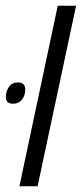

<svg xmlns="http://www.w3.org/2000/svg" viewBox="-57 -650 294 670"><path d="M10.7 0 144.5 -629.9H208.5L74.2 0ZM-11.2 -288.1Q-36.6 -288.1 -36.6 -311Q-36.6 -331.1 -25.9 -346.7Q-15.1 -362.3 4.9 -362.3Q31.2 -362.3 31.2 -337.9Q31.2 -317.4 20 -302.7Q8.8 -288.1 -11.2 -288.1Z"/></svg>

Font: Open Sans Light
Style: Italic
Weight: 300
Italic angle: -12°
Designer: Monotype Design Team
Foundry: Monotype Imaging Inc.
Version: Version 3.003; ttfautohint (v1.8.4)